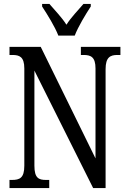

<svg xmlns="http://www.w3.org/2000/svg" viewBox="-20 -951 648 971"><path d="M275 -771H358C375 -816 414 -880 439 -918V-931H402C374 -898 340 -864 316 -826C292 -864 258 -898 230 -931H193V-918C218 -880 258 -816 275 -771ZM28 0H229V-41H213C176 -41 154 -50 154 -113V-594L451 0H514V-601C514 -662 538 -673 574 -673H589V-714H389V-673H403C439 -673 463 -663 463 -605V-150L186 -714H28V-673H43C78 -673 103 -664 103 -605V-113C103 -50 79 -41 40 -41H28Z"/></svg>

Font: Noto Serif Lao ExtCond
Style: Regular
Weight: 400
Width: 2
Designer: Monotype Design Team
Foundry: Monotype Imaging Inc.
Version: Version 2.004